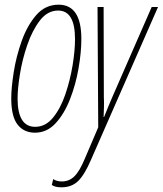

<svg xmlns="http://www.w3.org/2000/svg" viewBox="-20 -556 694 819"><path d="M129 10Q180 10 217 -30Q254 -70 278.5 -132.5Q303 -195 315 -264Q327 -333 327 -390Q327 -536 230 -536Q173 -536 134.5 -491.5Q96 -447 72.5 -381Q49 -315 38.5 -248Q28 -181 28 -136Q28 -59 55 -24.5Q82 10 129 10ZM130 -15Q55 -15 55 -136Q55 -177 65 -239.5Q75 -302 96.5 -364.5Q118 -427 150.5 -469Q183 -511 228 -511Q300 -511 300 -389Q300 -340 289.5 -276.5Q279 -213 258.5 -153Q238 -93 206 -54Q174 -15 130 -15ZM242 243Q286 243 313.5 216Q341 189 368 126L654 -526H627L460 -144Q453 -128 443 -104Q433 -80 424 -57H422Q423 -78 423.5 -101Q424 -124 423 -141L422 -526H396L399 -13L343 118Q320 174 297.5 196Q275 218 244 218Q222 218 207 208L201 233Q215 243 242 243Z"/></svg>

Font: Noto Sans Display Condensed Thin
Style: Italic
Weight: 250
Width: 3
Italic angle: -12°
Designer: Monotype Design Team
Foundry: Monotype Imaging Inc.
Version: Version 1.900